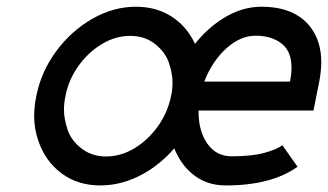

<svg xmlns="http://www.w3.org/2000/svg" viewBox="-20 -550 984 576"><path d="M298.3 -80.6Q342.3 -80.6 383.1 -105Q423.8 -129.4 453.4 -170.7Q482.9 -211.9 493.2 -261.7Q497.6 -282.7 497.6 -302.7Q497.6 -329.1 486.8 -361.3Q476.1 -393.6 445.1 -418Q414.1 -442.4 370.1 -442.4Q326.7 -442.4 285.9 -418Q245.1 -393.6 215.6 -352.5Q186 -311.5 176.3 -261.7Q171.9 -240.2 171.9 -220.7Q171.9 -194.3 182.4 -161.9Q192.9 -129.4 223.9 -105Q254.9 -80.6 298.3 -80.6ZM850.1 -305.2Q854.5 -328.1 854.5 -347.2Q854.5 -395.5 825.7 -418.5Q795.4 -442.9 746.6 -442.9Q700.7 -442.9 658.4 -404.3Q616.2 -365.7 592.8 -305.2ZM657.2 6.3Q597.2 6.3 555.2 -29.8Q521 -59.1 502.9 -105Q463.4 -59.1 412.1 -29.8Q348.6 6.3 280.8 6.3Q213.4 6.3 164.8 -29.8Q116.2 -65.9 95.2 -127Q82.5 -162.6 82.5 -202.6Q82.5 -231 88.9 -261.7Q103.5 -335.4 148.7 -396.5Q193.8 -457.5 257.1 -493.7Q320.3 -529.8 387.7 -529.8Q455.6 -529.8 504.4 -493.7Q543.9 -464.4 564.9 -418.5Q601.6 -464.4 647.5 -493.7Q704.1 -529.8 764.2 -529.8Q863.8 -529.8 911.1 -469.2Q943.8 -426.3 943.8 -363.8Q943.8 -336.9 938 -306.6L920.4 -218.3H575.7V-214.4Q575.7 -156.2 602.3 -118.7Q628.9 -81.1 674.8 -81.1Q734.9 -81.1 772.7 -91.3Q810.5 -101.6 827.1 -114.3L872.6 -49.8Q794.4 6.3 657.2 6.3Z"/></svg>

Font: Qaz
Style: Italic
Weight: 400
Italic angle: -11.25°
Designer: GGBotNet
Foundry: f0n7
Version: 0.70